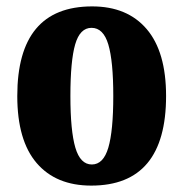

<svg xmlns="http://www.w3.org/2000/svg" viewBox="-20 -570 573 600"><path d="M34 -270Q34 -550 268 -550Q378 -550 438.5 -479Q499 -408 499 -270Q499 10 265 10Q155 10 94.5 -60.5Q34 -131 34 -270ZM334 -270Q334 -379 318.5 -431Q303 -483 266 -483Q230 -483 215 -431.5Q200 -380 200 -270Q200 -161 215.5 -108.5Q231 -56 267 -56Q303 -56 318.5 -108.5Q334 -161 334 -270Z"/></svg>

Font: Noto Serif CondBlack
Style: Regular
Weight: 900
Width: 3
Designer: Monotype Design Team
Foundry: Monotype Imaging Inc.
Version: Version 1.001